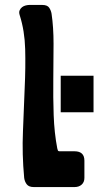

<svg xmlns="http://www.w3.org/2000/svg" viewBox="-20 -758 420 778"><path d="M226 -303V-451H359V-303ZM117 0Q97 0 88.5 -11Q80 -22 78 -37Q69 -134 73 -225Q77 -316 80 -401Q84 -486 82 -559.5Q80 -633 60 -696Q56 -708 59.5 -716Q63 -724 69.5 -729Q76 -734 84.5 -736Q93 -738 99 -738H151Q172 -738 179.5 -726.5Q187 -715 189 -702Q197 -648 197 -580.5Q197 -513 196 -438Q195 -363 197.5 -291.5Q200 -220 212 -157Q213 -152 214.5 -148.5Q216 -145 221 -145H282Q322 -145 322 -107V-37Q322 -20 311 -10Q300 0 282 0Z"/></svg>

Font: OpenDyslexic3
Style: Bold
Weight: 700
Designer: Abelardo Gonzalez
Version: Version 1.000;PS 001.001;hotconv 1.0.56